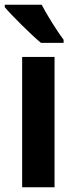

<svg xmlns="http://www.w3.org/2000/svg" viewBox="-31 -786 311 806"><path d="M144 -766H-11V-756C19 -720 101 -639 141 -606H236V-619C211 -652 166 -723 144 -766ZM198 0V-547H62V0Z"/></svg>

Font: Noto Sans Lao UI Cond
Style: Bold
Weight: 700
Width: 3
Designer: Monotype Design Team
Foundry: Monotype Imaging Inc.
Version: Version 2.000